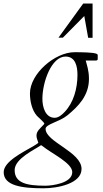

<svg xmlns="http://www.w3.org/2000/svg" viewBox="-101 -728 567 1061"><path d="M-80.6 223.6C-80.6 298.8 21 312.5 139.6 312.5C216.8 312.5 349.6 287.1 349.6 205.6C349.6 110.8 150.9 56.6 150.9 -16.1C150.9 -42 227.5 -54.7 271 -90.3C333 -141.1 390.6 -200.2 390.6 -292.5C390.6 -339.8 377.9 -372.1 372.6 -393.6H430.2C433.6 -393.6 439 -396 439 -400.9V-423.3C439 -428.2 434.1 -430.2 430.2 -431.6C412.6 -438.5 350.1 -439.5 310.5 -439.5C202.6 -439.5 64.9 -320.8 64.5 -211.9C64.5 -168.9 75.7 -118.2 103.5 -87.4C111.3 -79.1 144 -51.3 144 -44.9C144 -43.9 143.1 -42.5 140.6 -39.6C120.6 -17.6 100.6 -3.9 100.6 22C100.6 36.1 107.9 48.8 110.8 61C105.5 66.4 90.8 75.2 83.5 79.6C28.8 111.8 -80.6 163.6 -80.6 223.6ZM-20 211.9C-20 147.5 94.7 97.2 126 74.2L132.3 78.1C184.1 120.6 298.3 172.4 298.3 223.1C298.3 285.2 184.6 298.3 149.9 298.3C46.9 298.3 -20 283.7 -20 211.9ZM133.3 -181.2C133.3 -275.4 183.6 -415.5 261.2 -415.5C315.9 -415.5 327.1 -361.3 327.1 -314.5C327.1 -238.3 305.2 -160.6 256.3 -109.4C246.6 -99.1 225.1 -77.1 201.2 -77.1C148.9 -77.1 133.3 -138.2 133.3 -181.2ZM364.7 -639.6 386.2 -519H410.6V-708.5H358.9L222.2 -520H246.6Z"/></svg>

Font: Cardo
Style: Italic
Weight: 400
Designer: David J. Perry
Foundry: David J. Perry
Version: Version 0.99